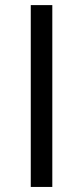

<svg xmlns="http://www.w3.org/2000/svg" viewBox="-20 -739 328 759"><path d="M186.8 0H101.6V-718.8H186.8Z"/></svg>

Font: Interop SemBd
Style: Regular
Weight: 600
Designer: Rasmus Andersson, Google, Jang Haemin
Foundry: jhaemin
Version: Version 1.008